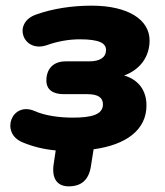

<svg xmlns="http://www.w3.org/2000/svg" viewBox="-20 -523 584 679"><path d="M223 136C267 136 293 114 301 68L311 5C427 -11 498 -64 498 -150C498 -202 471 -241 419 -256C474 -276 509 -321 509 -380C509 -454 432 -503 304 -503C233 -503 165 -492 109 -472C22 -443 61 -335 145 -363C183 -377 225 -384 262 -384C332 -384 355 -370 355 -346C355 -321 335 -306 295 -306H212C169 -306 144 -280 144 -238C144 -207 166 -190 205 -190H289C328 -190 344 -177 344 -154C344 -118 305 -107 237 -107C194 -107 140 -113 101 -131C21 -164 -20 -53 59 -20C94 -5 134 5 177 9L170 56C162 107 181 136 223 136Z"/></svg>

Font: SN Pro Heavy
Style: Italic
Weight: 800
Italic angle: -9°
Designer: Tobias Whetton
Foundry: Supernotes
Version: Version 1.001;Glyphs 3.2 (3249)